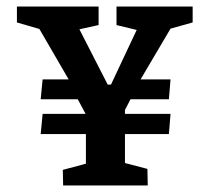

<svg xmlns="http://www.w3.org/2000/svg" viewBox="-20 -570 643 590"><path d="M32 -550H283V-493L224 -480L311 -310H321L400 -478L338 -493V-550H572V-501L504 -482L412 -326H504L499 -265H381L364 -232V-220H504L499 -158H364V-69L433 -51L434 0H174L173 -48L244 -67V-158H105L111 -220H243L219 -265H105L111 -326H191L101 -481L32 -501Z"/></svg>

Font: Grenze Gotisch SemiBold
Style: Regular
Weight: 600
Designer: Renata Polastri
Foundry: Omnibus-Type
Version: Version 1.001